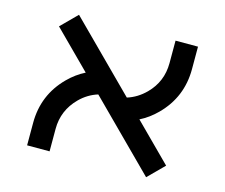

<svg xmlns="http://www.w3.org/2000/svg" viewBox="-105 -891 1209 1032"><g transform="rotate(15 500.0 -375.0)"><path d="M671.9 -291 875 -87.9 787.1 0 423.8 -363.3Q367.2 -345.7 324.2 -302.7Q250 -228.5 250 -125V0H125V-125Q125 -281.2 234.4 -390.6Q277.3 -433.6 328.1 -459L125 -662.1L212.9 -750L576.2 -386.7Q632.8 -404.3 677.7 -449.2Q750 -521.5 750 -625V-750H875V-625Q875 -468.8 765.6 -359.4Q722.7 -316.4 671.9 -291Z"/></g></svg>

Font: Xanmono
Style: Regular
Weight: 400
Designer: GGBotNet
Foundry: GGBotNet
Version: 1.00